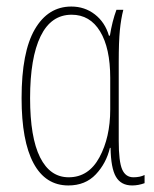

<svg xmlns="http://www.w3.org/2000/svg" viewBox="-20 -557 470 587"><path d="M46 -257Q46 -398 86.5 -467.5Q127 -537 198 -537Q239 -537 270 -513Q301 -489 313 -448H316Q323 -492 336 -527H357Q350 -500 346.5 -465Q343 -430 343 -367V-126Q343 -63 353.5 -39Q364 -15 388 -15Q408 -15 422 -22V3Q403 10 384 10Q350 10 334.5 -16.5Q319 -43 318 -105H316Q305 -58 273 -24Q241 10 189 10Q119 10 82.5 -58Q46 -126 46 -257ZM317 -222V-319Q317 -410 286 -461Q255 -512 199 -512Q136 -512 104 -446Q72 -380 72 -257Q72 -137 102.5 -76Q133 -15 190 -15Q251 -15 284 -76Q317 -137 317 -222Z"/></svg>

Font: Noto Sans Display Thin Cond
Style: Regular
Weight: 250
Width: 3
Designer: Monotype Design team
Foundry: Monotype Imaging Inc.
Version: Version 1.000